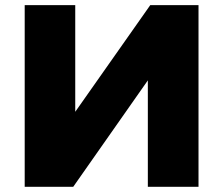

<svg xmlns="http://www.w3.org/2000/svg" viewBox="-20 -720 860 740"><path d="M75.2 0V-700.2H270V-289.1L559.1 -700.2H745.1V0H549.8V-410.2L262.2 0Z"/></svg>

Font: Montserrat ExtraBold
Style: Regular
Weight: 800
Designer: Julieta Ulanovsky
Foundry: Julieta Ulanovsky
Version: Version 9.000